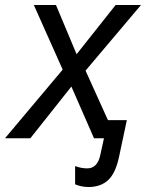

<svg xmlns="http://www.w3.org/2000/svg" viewBox="-57 -556 587 772"><path d="M299 196Q283 196 268 192.5Q253 189 245 185V112Q257 116 268.5 118.5Q280 121 294 121Q336 121 347 64L361 0H321L230 -208L65 0H-37L195 -276L79 -536H168L251 -338L408 -536H510L287 -272L377 -73H453L422 73Q408 140 378 168Q348 196 299 196Z"/></svg>

Font: Noto Sans IKEA
Style: Italic
Weight: 400
Italic angle: -12°
Designer: Monotype Design Team
Foundry: Monotype Imaging Inc.
Version: Version 2.001